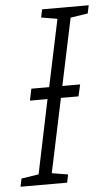

<svg xmlns="http://www.w3.org/2000/svg" viewBox="-82 -749 446 784"><g transform="rotate(-5 141.0 -357.0)"><path d="M-30 0 -23 -33 48 -44 111 -347H39L49 -395H122L180 -670L114 -681L121 -714H312L305 -681L234 -670L176 -395H249L238 -347H166L102 -44L168 -33L161 0Z"/></g></svg>

Font: Noto Sans Display SemiCondensed Light
Style: Italic
Weight: 300
Width: 4
Italic angle: -12°
Designer: Monotype Design Team
Foundry: Monotype Imaging Inc.
Version: Version 1.900